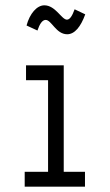

<svg xmlns="http://www.w3.org/2000/svg" viewBox="-20 -703 415 723"><path d="M261 -668C252 -643 243 -629 232 -629C212 -629 189 -683 147 -683C119 -683 92 -652 80 -607L121 -588C129 -612 139 -628 152 -628C174 -628 191 -574 233 -574C261 -574 284 -602 301 -649ZM73 0H300V-56H220V-457H78V-401H161V-56H73Z"/></svg>

Font: Inconsolata Condensed Thin
Style: Regular
Weight: 100
Width: 3
Monospace: yes
Designer: Raph Levien, Cyreal, Brenton Simpson
Foundry: Raph Levien, Cyreal, Google
Version: Version 3.100